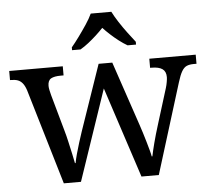

<svg xmlns="http://www.w3.org/2000/svg" viewBox="-53 -824 969 882"><g transform="rotate(-5 431.0 -383.0)"><path d="M75 -441Q68 -462 58.5 -473.5Q49 -485 36.5 -489.5Q24 -494 4 -494H1V-536H248V-494H235Q205 -494 190 -485.5Q175 -477 175 -452Q175 -444 177.5 -432Q180 -420 183 -409L230 -241Q237 -217 243.5 -187.5Q250 -158 256 -131.5Q262 -105 265 -88H268Q271 -105 277.5 -129Q284 -153 292.5 -180Q301 -207 309 -231L413 -533H476L576 -237Q582 -219 588.5 -198.5Q595 -178 601 -157Q607 -136 612 -118Q617 -100 619 -88H622Q627 -113 636.5 -149.5Q646 -186 661 -234L711 -395Q715 -408 717.5 -422.5Q720 -437 720 -445Q720 -471 703.5 -482.5Q687 -494 654 -494H647V-536H861V-494H848Q829 -494 816 -488.5Q803 -483 793 -466Q783 -449 773 -416L644 0H564L427 -418L285 0H206ZM297 -619Q313 -638 332 -664Q351 -690 369 -717Q387 -744 397 -766H492Q503 -744 520.5 -717Q538 -690 557.5 -664Q577 -638 592 -619V-606H553Q534 -617 514.5 -632Q495 -647 477 -663.5Q459 -680 444 -696Q429 -680 411 -663.5Q393 -647 374 -632Q355 -617 336 -606H297Z"/></g></svg>

Font: Noto Serif Bengali
Style: Regular
Weight: 400
Designer: Juan Bruce, Universal Thirst, Indian Type Foundry and the Monotype Design Team.
Foundry: Monotype Imaging Inc.
Version: Version 2.003